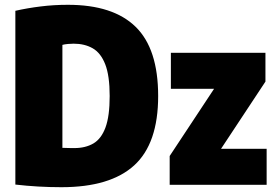

<svg xmlns="http://www.w3.org/2000/svg" viewBox="-20 -770 1144 800"><path d="M236 10Q138.5 10 44 -1V-725Q95 -736.5 149.8 -743.2Q204.5 -750 263 -750Q451.5 -750 545.2 -658.2Q639 -566.5 639 -370Q639 -172 539.2 -81Q439.5 10 236 10ZM290 -153Q336 -153 369 -172.2Q402 -191.5 419.5 -238.8Q437 -286 437 -370Q437 -454.5 418.5 -502Q400 -549.5 366.2 -568.8Q332.5 -588 287 -588Q276.5 -588 262.8 -586.8Q249 -585.5 240 -583V-154Q256.5 -153.5 269.2 -153.2Q282 -153 290 -153ZM687 0V-120L872 -400H692V-550H1086V-430L901 -150H1091V0Z"/></svg>

Font: Encode Sans Cnd Black
Style: Regular
Weight: 900
Width: 3
Designer: Multiple Designers
Foundry: Impallari Type
Version: Version 3.002; ttfautohint (v1.8.3) -l 8 -r 50 -G 200 -x 14 